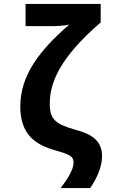

<svg xmlns="http://www.w3.org/2000/svg" viewBox="-20 -780 603 984"><path d="M291 184H442C476 135 503 76 503 20C503 -57 452 -93 366 -115C273 -143 235 -161 235 -248C235 -356 286 -484 496 -665V-760H111V-646H243C270 -646 312 -648 335 -654C179 -519 84 -392 84 -234C84 -93 159 -38 265 -9C333 11 357 19 357 53C357 88 328 135 291 184Z"/></svg>

Font: Noto Sans Mono SemiCondensed ExtraBold
Style: Regular
Weight: 800
Width: 4
Designer: Monotype Design Team
Foundry: Monotype Imaging Inc.
Version: Version 2.014